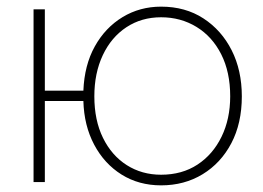

<svg xmlns="http://www.w3.org/2000/svg" viewBox="-20 -548 792 578"><path d="M465 10Q398 10 346 -22.5Q294 -55 263.5 -112.5Q233 -170 231 -244H115V0H81V-520H115V-275H231Q234 -352 265.5 -408.5Q297 -465 349 -496.5Q401 -528 465 -528Q538 -528 592.5 -492.5Q647 -457 677.5 -396.5Q708 -336 708 -258Q708 -177 676.5 -117Q645 -57 590 -23.5Q535 10 465 10ZM465 -22Q528 -22 574.5 -52.5Q621 -83 647 -136.5Q673 -190 673 -258Q673 -331 646 -384.5Q619 -438 571.5 -467Q524 -496 465 -496Q406 -496 360.5 -466Q315 -436 289.5 -382Q264 -328 264 -258Q264 -186 290 -133Q316 -80 361.5 -51Q407 -22 465 -22Z"/></svg>

Font: Raleway ExtraLight
Style: Regular
Weight: 200
Designer: Matt McInerney, Pablo Impallari, Rodrigo Fuenzalida
Foundry: Matt McInerney, Pablo Impallari, Rodrigo Fuenzalida
Version: Version 4.026